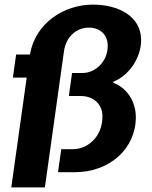

<svg xmlns="http://www.w3.org/2000/svg" viewBox="-20 -748 662 834"><path d="M570 -239C570 -306 532 -366 473 -388L472 -393C541 -420 593 -497 593 -574C593 -679 492 -728 384 -728C258 -728 133 -648 110 -511H50L36 -411H96L29 66H175L258 -526C266 -584 308 -628 366 -628C414 -628 448 -598 448 -549C448 -480 394 -431 339 -431H293L279 -331H330C385 -331 425 -297 425 -242C425 -152 359 -100 297 -100H246L232 0H305C456 0 570 -102 570 -239Z"/></svg>

Font: Chivo
Style: Bold Italic
Weight: 700
Italic angle: -8°
Designer: Hector Gatti
Foundry: Omnibus-Type
Version: Version 1.003;PS 001.003;hotconv 1.0.70;makeotf.lib2.5.58329